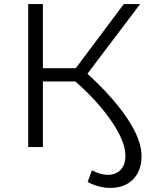

<svg xmlns="http://www.w3.org/2000/svg" viewBox="-20 -720 742 940"><path d="M673 44Q673 116 631.5 158Q590 200 521 200Q464 200 409 171L430 114Q472 136 507 136Q547 136 570.5 111.5Q594 87 594 42Q594 -27 525.5 -127Q457 -227 349 -321H190V0H118V-700H190V-386H351L586 -700H666L408 -359Q532 -246 602.5 -141Q673 -36 673 44Z"/></svg>

Font: Montserrat-Regular
Style: Regular
Weight: 400
Version: Version 7.200